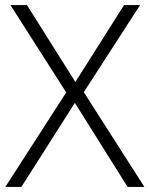

<svg xmlns="http://www.w3.org/2000/svg" viewBox="-20 -734 588 754"><path d="M547 0H481L274 -330L64 0H1L240 -371L21 -714H86L276 -412L467 -714H530L309 -372Z"/></svg>

Font: Noto Sans Sinhala Light
Style: Regular
Weight: 300
Designer: Jelle Bosma - Monotype Design Team
Foundry: Monotype Imaging Inc.
Version: Version 2.006; ttfautohint (v1.8.4.7-5d5b)